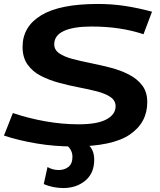

<svg xmlns="http://www.w3.org/2000/svg" viewBox="-32 -730 809 970"><path d="M736 -671 693 -557Q577 -596 431 -596Q339 -596 290.5 -573.5Q242 -551 242 -506Q242 -478 267.5 -460.5Q293 -443 335 -432Q377 -421 427 -411Q477 -401 527 -388Q577 -375 619 -353.5Q661 -332 686.5 -298.5Q712 -265 712 -214Q712 -110 623.5 -50Q535 10 338 10Q244 10 154 -5Q64 -20 -12 -45L33 -159Q109 -133 195 -117.5Q281 -102 366 -102Q460 -102 506 -127Q552 -152 552 -193Q552 -222 526.5 -239.5Q501 -257 459 -268Q417 -279 367 -288.5Q317 -298 267 -311.5Q217 -325 175 -346.5Q133 -368 107.5 -403.5Q82 -439 82 -493Q82 -596 176.5 -653Q271 -710 462 -710Q534 -710 599.5 -700Q665 -690 736 -671ZM189 200 208 114Q235 129 264 129Q294 129 314 113Q334 97 334 62Q334 21 293 -5H407Q444 23 444 77Q444 145 399 182.5Q354 220 288 220Q236 220 189 200Z"/></svg>

Font: Georama Extended SemiBold
Style: Italic
Weight: 600
Width: 7
Italic angle: -9°
Designer: Jean-Baptiste Levee
Foundry: Production Type
Version: Version 1.000